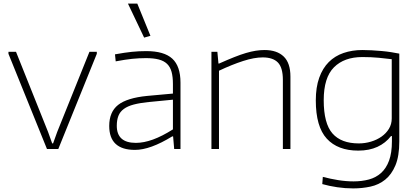

<svg xmlns="http://www.w3.org/2000/svg" viewBox="-20 -828 2327 1067"><path d="M27 -529V-540H69L247 -95L270 -31H275L298 -95L477 -540H518V-529L304 0H241Z M730 5Q587 5 587 -128Q587 -206 636.5 -245Q686 -284 798 -295L941 -308V-361Q941 -401 933.5 -428.5Q926 -456 908.5 -473Q891 -490 862 -497.5Q833 -505 791 -505Q752 -505 714 -501Q676 -497 623 -487L619 -526Q674 -536 713 -540Q752 -544 793 -544Q892 -544 937.5 -502Q983 -460 983 -369V0H948L942 -70H937Q815 5 730 5ZM735 -34Q779 -34 830 -52.5Q881 -71 941 -109V-274L807 -261Q757 -256 723 -247Q689 -238 668 -222.5Q647 -207 638 -184Q629 -161 629 -129Q629 -34 735 -34ZM781 -619 691 -808H743L816 -629Z M1155 -540H1188L1194 -475H1198Q1245 -496 1281.5 -510.5Q1318 -525 1347 -533.5Q1376 -542 1401 -546Q1426 -550 1450 -550Q1519 -550 1556.5 -514Q1594 -478 1594 -402V0H1552V-384Q1552 -452 1524.5 -480.5Q1497 -509 1440 -509Q1393 -509 1331 -489Q1269 -469 1197 -435V0H1155Z M1943 219Q1898 219 1854 212.5Q1810 206 1771 195L1774 155Q1816 166 1859.5 173Q1903 180 1945 180Q1991 180 2030 169.5Q2069 159 2097.5 133.5Q2126 108 2142 65Q2158 22 2158 -43V-72H2153Q2123 -33 2077.5 -12Q2032 9 1971 9Q1857 9 1796 -57.5Q1735 -124 1735 -270Q1735 -343 1754 -396Q1773 -449 1807 -483Q1841 -517 1889 -533.5Q1937 -550 1994 -550Q2018 -550 2045.5 -548.5Q2073 -547 2101 -544.5Q2129 -542 2154 -538Q2179 -534 2199 -530V-42Q2199 40 2177.5 91Q2156 142 2120.5 170.5Q2085 199 2039 209Q1993 219 1943 219ZM1974 -31Q2009 -31 2042 -41Q2075 -51 2100.5 -69Q2126 -87 2141.5 -112.5Q2157 -138 2157 -170V-499Q2127 -503 2084.5 -507Q2042 -511 1994 -511Q1893 -511 1836 -454Q1779 -397 1779 -271Q1779 -142 1827.5 -86.5Q1876 -31 1974 -31Z"/></svg>

Font: Encode Sans Wide
Style: Thin
Weight: 100
Designer: Pablo Impallari, Andres Torresi
Foundry: Pablo Impallari, Andres Torresi
Version: Version 1.000; ttfautohint (v1.00) -l 8 -r 50 -G 200 -x 14 -